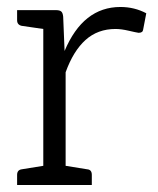

<svg xmlns="http://www.w3.org/2000/svg" viewBox="-20 -530 454 550"><path d="M399 -492 390 -445Q389 -436 377 -436Q370 -437 348.5 -442Q327 -447 311 -447Q260 -447 225 -415.5Q190 -384 168 -323V-55L230 -45Q243 -44 243 -29V0H29V-29Q29 -43 42 -45L104 -55V-447L42 -456Q29 -459 29 -472V-501H140Q151 -501 155.5 -497Q160 -493 161 -482L165 -384Q218 -510 325 -510Q365 -510 399 -492Z"/></svg>

Font: Aleo Light
Style: Regular
Weight: 300
Designer: Alessio Laiso
Foundry: Alessio Laiso
Version: Version 2.000